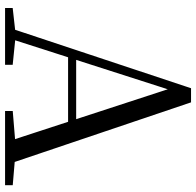

<svg xmlns="http://www.w3.org/2000/svg" viewBox="-28 -746 774 758"><g transform="rotate(90 359.0 -367.0)"><path d="M11.6 0H235.7V-30.1L127.5 -41.1H110.1L11.6 -30.1ZM84.4 0H126.3L338.3 -660.6L342.1 -674.6H321.9L542.1 0H632.2L384.1 -734.2H328.3ZM192.4 -248.8H503.6L500.1 -280.7H195.9ZM418.3 0H711.1V-30.3L580.7 -41.3H551.9L418.3 -30.3Z"/></g></svg>

Font: Source Han Serif CN VF
Style: Regular
Weight: 250
Designer: Ryoko NISHIZUKA 西塚涼子 (kana & ideographs); Frank Grießhammer (Latin, Greek & Cyrillic); Wenlong ZHANG 张文龙 (bopomofo); San
Foundry: Adobe
Version: Version 2.002;hotconv 1.1.0;makeotfexe 2.6.0